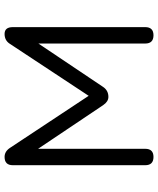

<svg xmlns="http://www.w3.org/2000/svg" viewBox="56 -764 707 860"><g transform="rotate(-90 410.0 -333.5)"><path d="M137.5 0Q100.5 0 100.5 -37V-630Q100.5 -667 137.5 -667Q162 -667 178 -643L418.5 -279.5L402.5 -277L644 -643Q659 -667 688.5 -667Q719 -667 719 -630V-37Q719 0 682.5 0Q645.5 0 645.5 -37V-556.5L668 -549L451 -225.5Q435 -202 406.5 -202Q385.5 -202 369.5 -225.5L152.5 -549L174 -542.5V-37Q174 0 137.5 0Z"/></g></svg>

Font: Jura Light SemiBold
Style: Regular
Weight: 600
Version: Version 5.106